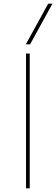

<svg xmlns="http://www.w3.org/2000/svg" viewBox="-20 -1020 304 1040"><path d="M121 0V-730H141V0ZM143 -780H120L241 -1000H264Z"/></svg>

Font: M PLUS 2 Thin
Style: Regular
Weight: 100
Designer: Coji Morishita
Foundry: UNDERFOREST DESIGN
Version: Version 1.001